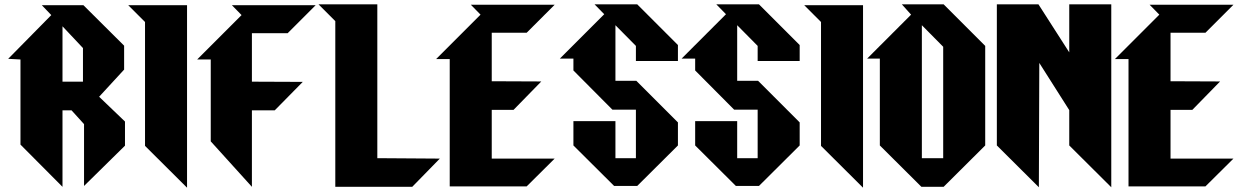

<svg xmlns="http://www.w3.org/2000/svg" viewBox="-20 -778 5778 891"><path d="M270 -656 365 -555V-399H270ZM440 -329 556 -455V-566L367 -754H174L218 -708L18 -505L75 -502V-107L270 89V-266H312L370 -202V85L560 -102V-214Z M575 -754 653 -676V-101L848 93V-754Z M1385 -398 1149 -399V-624H1315L1445 -754H1056L1101 -708L895 -502H958V-122L1149 89V-266H1255Z M1893 89 2021 -42 1731 -44V-758H1458L1536 -680V89Z M2363 -268 2492 -400 2262 -401V-626H2424L2554 -756H2165L2210 -710L2004 -504H2067V87H2424L2554 -42H2262V-268Z M2784 -712 2578 -506H2641V-451L2822 -269H2931V-44H2836V-216H2641V-103L2830 85H2937L3126 -103V-210L2933 -403H2836V-661L2931 -565V-495H3126V-569L2937 -758H2739Z M3349 -712 3143 -506H3206V-451L3387 -269H3496V-44H3401V-216H3206V-103L3395 85H3502L3691 -103V-210L3498 -403H3401V-661L3496 -565V-495H3691V-569L3502 -758H3304Z M3712 -754 3790 -676V-101L3985 93V-754Z M4357 -44H4258V-661L4357 -561ZM4165 -758 4208 -710 4004 -506H4063V-103L4256 89H4359L4552 -103V-565L4359 -758Z M4801 91 4803 -486 4942 -267V-103L5137 91V-758H4942V-535L4799 -758H4606V-103Z M5513 -268 5642 -400 5412 -401V-626H5574L5704 -756H5315L5360 -710L5154 -504H5217V87H5574L5704 -42H5412V-268Z"/></svg>

Font: Kidora Gothic
Style: Regular
Weight: 400
Version: Version 001.018